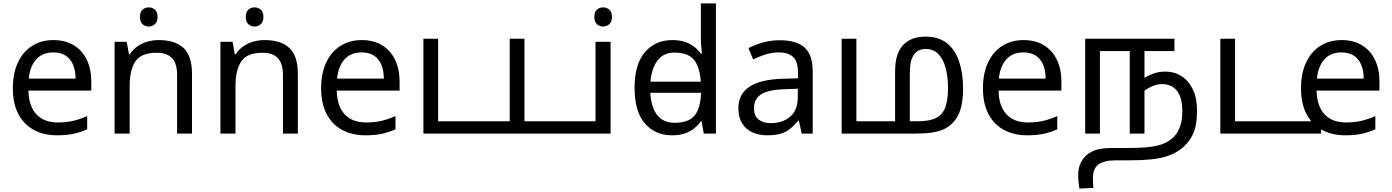

<svg xmlns="http://www.w3.org/2000/svg" viewBox="-20 -780 8125 1121"><path d="M292 -546Q361 -546 410.5 -516Q460 -486 486.5 -431.5Q513 -377 513 -304V-251H146Q148 -160 192.5 -112.5Q237 -65 317 -65Q368 -65 407.5 -74.5Q447 -84 489 -102V-25Q448 -7 408 1.5Q368 10 313 10Q237 10 178.5 -21Q120 -52 87.5 -113.5Q55 -175 55 -264Q55 -352 84.5 -415Q114 -478 167.5 -512Q221 -546 292 -546ZM291 -474Q228 -474 191.5 -433.5Q155 -393 148 -321H421Q421 -367 407 -401Q393 -435 364.5 -454.5Q336 -474 291 -474Z M849 -737Q869 -737 884.5 -723.5Q900 -710 900 -681Q900 -653 884.5 -639Q869 -625 849 -625Q827 -625 812 -639Q797 -653 797 -681Q797 -710 812 -723.5Q827 -737 849 -737ZM907 -546Q1003 -546 1052 -499.5Q1101 -453 1101 -349V0H1014V-343Q1014 -408 985 -440Q956 -472 894 -472Q805 -472 771 -422Q737 -372 737 -278V0H649V-536H720L733 -463H738Q756 -491 782.5 -509.5Q809 -528 841 -537Q873 -546 907 -546Z M1467 -737Q1487 -737 1502.5 -723.5Q1518 -710 1518 -681Q1518 -653 1502.5 -639Q1487 -625 1467 -625Q1445 -625 1430 -639Q1415 -653 1415 -681Q1415 -710 1430 -723.5Q1445 -737 1467 -737ZM1525 -546Q1621 -546 1670 -499.5Q1719 -453 1719 -349V0H1632V-343Q1632 -408 1603 -440Q1574 -472 1512 -472Q1423 -472 1389 -422Q1355 -372 1355 -278V0H1267V-536H1338L1351 -463H1356Q1374 -491 1400.5 -509.5Q1427 -528 1459 -537Q1491 -546 1525 -546Z M2092 -546Q2161 -546 2210.5 -516Q2260 -486 2286.5 -431.5Q2313 -377 2313 -304V-251H1946Q1948 -160 1992.5 -112.5Q2037 -65 2117 -65Q2168 -65 2207.5 -74.5Q2247 -84 2289 -102V-25Q2248 -7 2208 1.5Q2168 10 2113 10Q2037 10 1978.5 -21Q1920 -52 1887.5 -113.5Q1855 -175 1855 -264Q1855 -352 1884.5 -415Q1914 -478 1967.5 -512Q2021 -546 2092 -546ZM2091 -474Q2028 -474 1991.5 -433.5Q1955 -393 1948 -321H2221Q2221 -367 2207 -401Q2193 -435 2164.5 -454.5Q2136 -474 2091 -474Z M2452 0V-554H2538V-72H3040V0Z M2956 0V-554H3042V-72H3544V0Z M3545 -536V0H3457V-536ZM3502 -737Q3522 -737 3537.5 -723.5Q3553 -710 3553 -681Q3553 -653 3537.5 -639Q3522 -625 3502 -625Q3480 -625 3465 -639Q3450 -653 3450 -681Q3450 -710 3465 -723.5Q3480 -737 3502 -737Z M3734 -238V-303H4110V-238ZM3905 10Q3805 10 3745 -59.5Q3685 -129 3685 -267Q3685 -405 3745.5 -475.5Q3806 -546 3906 -546Q3948 -546 3979 -535.5Q4010 -525 4033 -507Q4056 -489 4072 -467H4078Q4077 -480 4074.5 -505.5Q4072 -531 4072 -546V-760H4160V0H4089L4076 -72H4072Q4056 -49 4033 -30.5Q4010 -12 3978.5 -1Q3947 10 3905 10ZM3919 -63Q4004 -63 4038.5 -109.5Q4073 -156 4073 -250V-266Q4073 -366 4040 -419.5Q4007 -473 3918 -473Q3847 -473 3811.5 -416.5Q3776 -360 3776 -265Q3776 -169 3811.5 -116Q3847 -63 3919 -63Z M4533 -545Q4631 -545 4678 -502Q4725 -459 4725 -365V0H4661L4644 -76H4640Q4617 -47 4592.5 -27.5Q4568 -8 4536.5 1Q4505 10 4460 10Q4412 10 4373.5 -7Q4335 -24 4313 -59.5Q4291 -95 4291 -149Q4291 -229 4354 -272.5Q4417 -316 4548 -320L4639 -323V-355Q4639 -422 4610 -448Q4581 -474 4528 -474Q4486 -474 4448 -461.5Q4410 -449 4377 -433L4350 -499Q4385 -518 4433 -531.5Q4481 -545 4533 -545ZM4559 -259Q4459 -255 4420.5 -227Q4382 -199 4382 -148Q4382 -103 4409.5 -82Q4437 -61 4480 -61Q4548 -61 4593 -98.5Q4638 -136 4638 -214V-262Z M5386 -566Q5461 -566 5509 -527.5Q5557 -489 5580 -420.5Q5603 -352 5603 -262Q5603 -192 5588 -142Q5573 -92 5540 -60Q5517 -37 5487 -24Q5457 -11 5416.5 -5.5Q5376 0 5318 0H4894V-554H4980V-72H5206V-355Q5206 -417 5217.5 -453.5Q5229 -490 5251 -515Q5274 -540 5306 -553Q5338 -566 5386 -566ZM5384 -494Q5367 -494 5351 -488.5Q5335 -483 5324 -471Q5308 -453 5300 -426.5Q5292 -400 5292 -338V-72H5339Q5407 -72 5445 -91Q5483 -110 5499 -153Q5515 -196 5515 -267Q5515 -331 5501.5 -382Q5488 -433 5459.5 -463.5Q5431 -494 5384 -494Z M5956 -546Q6025 -546 6074.5 -516Q6124 -486 6150.5 -431.5Q6177 -377 6177 -304V-251H5810Q5812 -160 5856.5 -112.5Q5901 -65 5981 -65Q6032 -65 6071.5 -74.5Q6111 -84 6153 -102V-25Q6112 -7 6072 1.5Q6032 10 5977 10Q5901 10 5842.5 -21Q5784 -52 5751.5 -113.5Q5719 -175 5719 -264Q5719 -352 5748.5 -415Q5778 -478 5831.5 -512Q5885 -546 5956 -546ZM5955 -474Q5892 -474 5855.5 -433.5Q5819 -393 5812 -321H6085Q6085 -367 6071 -401Q6057 -435 6028.5 -454.5Q6000 -474 5955 -474Z M6785 -362Q6836 -362 6877.5 -336Q6919 -310 6944 -259Q6969 -208 6969 -134Q6969 -44 6943 8Q6917 60 6870 94Q6838 117 6796.5 131Q6755 145 6701 150.5Q6647 156 6575 156H6500Q6458 156 6435 162Q6412 168 6395 179Q6379 190 6370 210Q6361 230 6361 263Q6361 278 6362 291.5Q6363 305 6364 317L6282 321Q6279 303 6277 281.5Q6275 260 6275 243Q6275 199 6291 168.5Q6307 138 6332 119Q6350 106 6369.5 98.5Q6389 91 6414.5 87.5Q6440 84 6473 84H6566Q6648 84 6699.5 77Q6751 70 6783 54.5Q6815 39 6838 14Q6858 -8 6870.5 -43.5Q6883 -79 6883 -131Q6883 -183 6869.5 -218Q6856 -253 6829.5 -271Q6803 -289 6764 -289Q6736 -289 6707.5 -276.5Q6679 -264 6658 -247L6655 -322Q6681 -338 6713 -350Q6745 -362 6785 -362ZM6316 0V-554H6837V-482H6662V0H6576V-482H6402V0Z M7105 0V-554H7191V-72H7693V0Z M7813 -546Q7882 -546 7931.5 -516Q7981 -486 8007.5 -431.5Q8034 -377 8034 -304V-251H7667Q7669 -160 7713.5 -112.5Q7758 -65 7838 -65Q7889 -65 7928.5 -74.5Q7968 -84 8010 -102V-25Q7969 -7 7929 1.5Q7889 10 7834 10Q7758 10 7699.5 -21Q7641 -52 7608.5 -113.5Q7576 -175 7576 -264Q7576 -352 7605.5 -415Q7635 -478 7688.5 -512Q7742 -546 7813 -546ZM7812 -474Q7749 -474 7712.5 -433.5Q7676 -393 7669 -321H7942Q7942 -367 7928 -401Q7914 -435 7885.5 -454.5Q7857 -474 7812 -474Z"/></svg>

Font: ltamil85
Style: Book
Weight: 400
Designer: Jelle Bosma - Monotype Design Team
Foundry: Monotype Imaging Inc.
Version: Version 2.003